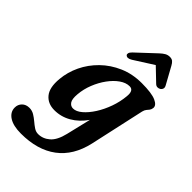

<svg xmlns="http://www.w3.org/2000/svg" viewBox="-325 -803 1154 1154"><g transform="rotate(45 252.0 -226.0)"><path d="M437 -7Q408 121.5 320.2 187.2Q232.5 253 92.5 253Q27 253 -8.8 229.8Q-44.5 206.5 -44.5 168.5Q-44.5 142.5 -27 124.8Q-9.5 107 20 107Q42 107 60.8 118.2Q79.5 129.5 96.8 144.2Q114 159 131.2 170.5Q148.5 182 167.5 182Q208 182 241 153.5Q274 125 290 58L327.5 -98.5Q290.5 -45.5 241.2 -17Q192 11.5 135.5 11.5Q79 11.5 48 -26.5Q17 -64.5 24.5 -143Q30 -205.5 58.2 -264.8Q86.5 -324 135 -371.5Q183.5 -419 248.5 -447.2Q313.5 -475.5 392 -475.5Q476.5 -475.5 513.2 -459Q550 -442.5 546.5 -417.5Q544.5 -404 538.2 -396.2Q532 -388.5 525 -380.2Q518 -372 514 -356ZM166 -155Q162 -110.5 174.5 -92.8Q187 -75 207 -75Q234 -75 263 -99.8Q292 -124.5 318 -165.2Q344 -206 361.8 -255.8Q379.5 -305.5 384 -356Q390 -410.5 353.5 -410.5Q323 -410.5 291.5 -388.5Q260 -366.5 233 -329.5Q206 -292.5 188 -247.2Q170 -202 166 -155ZM250.5 -532.5Q222.5 -515.5 209 -530Q204.5 -535 207 -544.5Q209.5 -554 221.5 -565.5L339 -675.5Q355 -690.5 369 -698.5Q383 -706.5 400 -706.5Q416.5 -706.5 426 -698.5Q435.5 -690.5 443.5 -675.5L504 -565.5Q510 -554 507 -544.5Q504 -535 496.5 -530Q487.5 -524 476.8 -524Q466 -524 457 -532.5L374.5 -611.5Z"/></g></svg>

Font: Fraunces 9pt Soft SemiBold
Style: Italic
Weight: 600
Italic angle: -16°
Version: Version 1.000;[b76b70a41]